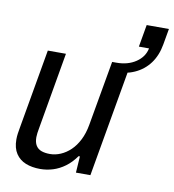

<svg xmlns="http://www.w3.org/2000/svg" viewBox="-82 -791 794 876"><g transform="rotate(10 315.0 -353.5)"><path d="M162 12Q124 12 95 0.5Q66 -11 49 -36.5Q32 -62 32 -102Q32 -116 34 -130Q36 -144 39 -160L103 -526H187L125 -169Q123 -158 121.5 -147.5Q120 -137 120 -128Q120 -104 129 -89.5Q138 -75 154.5 -69Q171 -63 194 -63Q219 -63 243.5 -73.5Q268 -84 289 -104Q310 -124 325.5 -154.5Q341 -185 348 -225L401 -526H485L393 0H326L331 -76H325Q303 -45 276.5 -25.5Q250 -6 221 3Q192 12 162 12ZM413 -482 421 -526Q474 -526 511 -551Q548 -576 556 -616H509L527 -719H630L617 -645Q608 -593 581 -556.5Q554 -520 511.5 -501Q469 -482 413 -482Z"/></g></svg>

Font: Archivo SemiCondensed
Style: Italic
Weight: 400
Width: 4
Italic angle: -10°
Designer: Hector Gatti
Foundry: Omnibus-Type
Version: Version 2.001